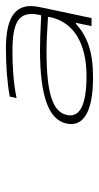

<svg xmlns="http://www.w3.org/2000/svg" viewBox="137 -852 334 648"><g transform="rotate(-90 304.0 -528.0)"><path d="M464 -675C410 -675 349 -671 302 -662L297 -639C348 -650 407 -653 456 -653C551 -653 593 -633 578 -563L576 -556C522 -559 482 -560 461 -560C298 -560 223 -529 211 -470C199 -414 250 -381 367 -381C455 -381 506 -401 548 -439H551L540 -386H567L604 -561C622 -643 571 -675 464 -675ZM240 -469C250 -518 315 -538 456 -538C483 -538 527 -536 571 -533L570 -525C552 -443 477 -403 371 -403C265 -403 231 -430 240 -469Z"/></g></svg>

Font: LT Wave Mono Thin
Style: Italic
Weight: 100
Designer: Daniel Lyons
Version: Version 2.5 (Glyphs App)